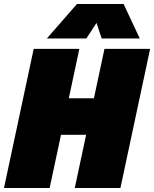

<svg xmlns="http://www.w3.org/2000/svg" viewBox="-47 -943 773 963"><path d="M328 0 477 -698H706L557 0ZM-27 0 122 -698H351L202 0ZM239 -267 278 -450H442L403 -267ZM188 -750 339 -923H573L654 -750H463L437 -828L386 -750Z"/></svg>

Font: Azeret Mono Thin Black
Style: Italic
Weight: 900
Italic angle: -12°
Version: Version 1.002